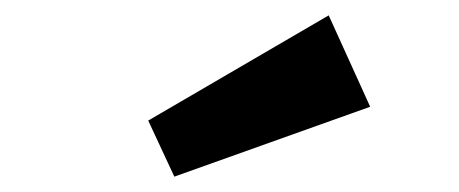

<svg xmlns="http://www.w3.org/2000/svg" viewBox="-20 -796 598 250"><path d="M408 -776 173 -639 207 -566 462 -657Z"/></svg>

Font: Audiowide
Style: Regular
Weight: 400
Designer: Astigmatic (AOETI)
Foundry: Astigmatic (AOETI)
Version: Version 1.002